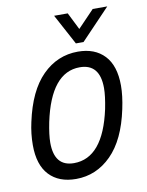

<svg xmlns="http://www.w3.org/2000/svg" viewBox="-80 -748 628 818"><g transform="rotate(-10 233.5 -339.5)"><path d="M26 -163Q26 -212 37 -261Q65 -392 130 -457Q195 -522 284 -522Q357 -522 398.5 -478Q440 -434 440 -348Q440 -304 428 -248Q401 -119 336 -54Q271 11 183 11Q109 11 67.5 -33Q26 -77 26 -163ZM356 -261Q367 -316 367 -350Q367 -455 280 -455Q156 -455 112 -248Q101 -193 101 -160Q101 -57 186 -57Q312 -57 356 -261ZM211 -690H270L307 -616L378 -690H441L315 -558H282Z"/></g></svg>

Font: Decalotype
Style: Italic
Weight: 400
Italic angle: -12°
Designer: Alfredo Marco Pradil
Foundry: Alfredo Marco Pradil
Version: Version 1.0